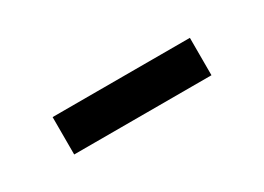

<svg xmlns="http://www.w3.org/2000/svg" viewBox="-19 -654 409 298"><g transform="rotate(-30 185.5 -504.5)"><path d="M63 -538H309V-471H63Z"/></g></svg>

Font: Synthetic
Style: Regular
Weight: 400
Designer: Santiago Orozco
Foundry: Typemade
Version: Version 2.000; ttfautohint (v1.8.4.7-5d5b)